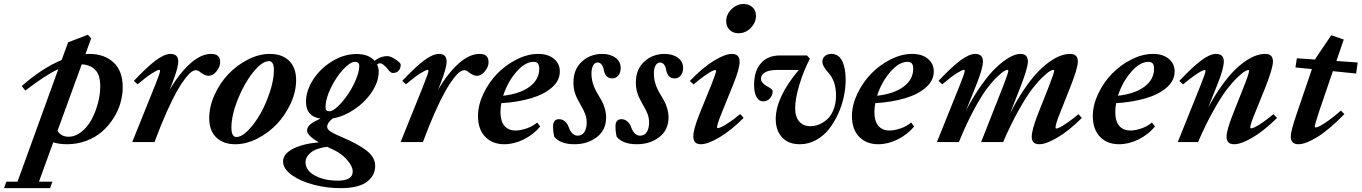

<svg xmlns="http://www.w3.org/2000/svg" viewBox="-145 -728 6978 984"><path d="M197.8 11.2Q158.7 11.2 127.9 1.5L54.7 203.1H123.5L111.8 236.3H-124.5L-112.3 203.1H-55.2L153.8 -373.5Q88.9 -344.2 -15.1 -263.7L-33.7 -287.1Q72.3 -379.9 170.9 -420.4L204.1 -511.2L305.2 -549.8L322.3 -532.2L293 -450.7Q305.7 -451.7 313 -451.7Q389.6 -451.7 436.8 -408.2Q483.9 -364.7 483.9 -280.8Q483.9 -240.2 471.9 -199.2Q460 -158.2 435.5 -120.4Q411.1 -82.5 377.7 -53.2Q344.2 -23.9 297.4 -6.3Q250.5 11.2 197.8 11.2ZM368.7 -286.1Q368.7 -318.8 360.6 -341.8Q352.5 -364.7 330.8 -380.6Q309.1 -396.5 273.9 -398.4L149.9 -58.1Q168 -27.3 206.5 -27.3Q240.7 -27.3 271.7 -51.8Q302.7 -76.2 323.5 -114Q344.2 -151.9 356.4 -197.5Q368.7 -243.2 368.7 -286.1Z M532.7 0 649.9 -291Q675.3 -354 675.3 -365.7Q675.3 -370.1 670.9 -370.1Q662.1 -370.1 633.5 -352.1Q605 -334 560.1 -295.9L541 -313.5Q606 -382.8 651.6 -417.2Q697.3 -451.7 729 -451.7Q768.6 -451.7 768.6 -412.6Q768.6 -379.9 736.8 -298.8L724.6 -268.6Q777.8 -356.9 832 -404.3Q886.2 -451.7 937 -451.7Q960.9 -451.7 972.2 -441.2Q983.4 -430.7 983.4 -408.2Q983.4 -386.2 964.8 -362.8Q946.3 -339.4 922.9 -339.4Q905.8 -339.4 880.9 -358.4Q869.6 -368.2 858.9 -368.2Q848.6 -368.2 835.7 -359.1Q822.8 -350.1 803 -324.5Q783.2 -298.8 761 -259.3Q738.8 -219.7 708.7 -152.8Q678.7 -85.9 647 0Z M1061.5 11.2Q998.5 11.2 962.9 -23.9Q927.2 -59.1 927.2 -123Q927.2 -181.6 954.6 -241.9Q981.9 -302.2 1025.1 -347.9Q1068.4 -393.6 1125.2 -422.6Q1182.1 -451.7 1237.3 -451.7Q1301.3 -451.7 1336.9 -416.3Q1372.6 -380.9 1372.6 -316.9Q1372.6 -258.3 1345 -198.2Q1317.4 -138.2 1274.2 -92.5Q1231 -46.9 1174.1 -17.8Q1117.2 11.2 1061.5 11.2ZM1066.9 -25.9Q1093.8 -25.9 1127.9 -61Q1162.1 -96.2 1190.7 -147.2Q1219.2 -198.2 1239 -259.5Q1258.8 -320.8 1258.8 -368.7Q1258.8 -414.6 1233.4 -414.6Q1197.8 -414.6 1151.9 -357.2Q1106 -299.8 1073.5 -218.5Q1041 -137.2 1041 -73.7Q1041 -25.9 1066.9 -25.9Z M1601.1 236.3Q1529.8 236.3 1461.9 218.5Q1394 200.7 1349.9 168.7Q1305.7 136.7 1305.7 100.1Q1305.7 60.5 1356.9 34.4Q1408.2 8.3 1488.8 1.5Q1428.7 -33.7 1428.7 -58.1Q1428.7 -76.2 1444.3 -89.8Q1460 -103.5 1497.6 -120.1Q1423.3 -131.3 1423.3 -205.1Q1423.3 -264.6 1461.2 -322Q1499 -379.4 1559.3 -415.3Q1619.6 -451.2 1682.1 -451.2Q1744.1 -451.2 1774.9 -416.5Q1805.7 -440.4 1838.4 -440.4Q1853 -440.4 1870.8 -430.4Q1888.7 -420.4 1901.9 -408.2Q1908.7 -401.4 1908.7 -396.5Q1908.7 -377.4 1897.9 -365.7Q1887.2 -354 1869.1 -354Q1858.4 -354 1849.6 -364.7Q1819.3 -403.8 1802.7 -403.8Q1794.9 -403.8 1787.6 -397.9Q1795.9 -380.4 1795.9 -359.9Q1795.9 -309.6 1761.2 -257.3Q1726.6 -205.1 1671.9 -168Q1617.2 -130.9 1560.1 -121.1Q1531.7 -98.6 1531.7 -78.1Q1531.7 -65.4 1548.6 -54.2Q1565.4 -43 1599.1 -28.8Q1689.9 9.3 1733.9 43.9Q1777.8 78.6 1777.8 121.6Q1777.8 144.5 1768.8 164.1Q1759.8 183.6 1740 200.4Q1720.2 217.3 1684.8 226.8Q1649.4 236.3 1601.1 236.3ZM1543.5 -157.7Q1560.1 -157.7 1586.4 -182.6Q1612.8 -207.5 1637 -242.7Q1661.1 -277.8 1678.7 -319.3Q1696.3 -360.8 1696.3 -390.1Q1696.3 -411.1 1674.3 -411.1Q1650.4 -411.1 1614.5 -372.8Q1578.6 -334.5 1551 -278.3Q1523.4 -222.2 1523.4 -177.7Q1523.4 -166.5 1528.3 -162.1Q1533.2 -157.7 1543.5 -157.7ZM1420.9 103.5Q1420.9 145.5 1468.8 171.6Q1516.6 197.8 1585.9 197.8Q1662.6 197.8 1662.6 151.4Q1662.6 124 1633.5 91.1Q1604.5 58.1 1563 39.1Q1545.9 31.7 1531.2 24.4Q1475.1 31.7 1448 53.7Q1420.9 75.7 1420.9 103.5Z M1908.2 0 2025.4 -291Q2050.8 -354 2050.8 -365.7Q2050.8 -370.1 2046.4 -370.1Q2037.6 -370.1 2009 -352.1Q1980.5 -334 1935.5 -295.9L1916.5 -313.5Q1981.4 -382.8 2027.1 -417.2Q2072.8 -451.7 2104.5 -451.7Q2144 -451.7 2144 -412.6Q2144 -379.9 2112.3 -298.8L2100.1 -268.6Q2153.3 -356.9 2207.5 -404.3Q2261.7 -451.7 2312.5 -451.7Q2336.4 -451.7 2347.7 -441.2Q2358.9 -430.7 2358.9 -408.2Q2358.9 -386.2 2340.3 -362.8Q2321.8 -339.4 2298.3 -339.4Q2281.2 -339.4 2256.3 -358.4Q2245.1 -368.2 2234.4 -368.2Q2224.1 -368.2 2211.2 -359.1Q2198.2 -350.1 2178.5 -324.5Q2158.7 -298.8 2136.5 -259.3Q2114.3 -219.7 2084.2 -152.8Q2054.2 -85.9 2022.5 0Z M2439.5 11.2Q2378.4 11.2 2341.6 -27.1Q2304.7 -65.4 2304.7 -132.8Q2304.7 -189 2332.3 -247.3Q2359.9 -305.7 2403.1 -350.3Q2446.3 -395 2502.7 -423.3Q2559.1 -451.7 2613.3 -451.7Q2664.1 -451.7 2694.1 -426.5Q2724.1 -401.4 2724.1 -361.8Q2724.1 -315.4 2684.1 -280Q2644 -244.6 2577.1 -224.6Q2510.3 -204.6 2424.3 -199.2Q2419.9 -176.8 2419.9 -154.3Q2419.9 -106.4 2440.4 -82.8Q2460.9 -59.1 2497.6 -59.1Q2522 -59.1 2553.7 -69.8Q2585.4 -80.6 2607.9 -100.1L2623.5 -79.6Q2588.9 -38.1 2539.1 -13.4Q2489.3 11.2 2439.5 11.2ZM2589.4 -411.1Q2545.9 -411.1 2501 -359.1Q2456.1 -307.1 2433.6 -237.3Q2520 -247.1 2569.3 -283.7Q2618.7 -320.3 2618.7 -376Q2618.7 -394.5 2611.6 -402.8Q2604.5 -411.1 2589.4 -411.1Z M2798.8 11.2Q2727.1 11.2 2695.8 -26.9Q2689.5 -52.2 2689.5 -80.1Q2689.5 -117.2 2720.2 -117.2Q2736.3 -117.2 2749.5 -106.4Q2762.7 -95.7 2769 -78.1Q2785.2 -32.7 2815.4 -32.7Q2838.4 -32.7 2850.1 -51.5Q2861.8 -70.3 2861.8 -99.6Q2861.8 -123 2854.2 -143.3Q2846.7 -163.6 2829.1 -193.4Q2811.5 -222.7 2802.7 -248Q2793.9 -273.4 2793.9 -305.7Q2793.9 -373 2837.2 -412.4Q2880.4 -451.7 2941.4 -451.7Q2982.9 -451.7 3009.5 -431.9Q3036.1 -412.1 3036.1 -379.4Q3036.1 -356.9 3024.2 -341.6Q3012.2 -326.2 2993.7 -326.2Q2973.6 -326.2 2963.1 -338.1Q2952.6 -350.1 2949.7 -368.2Q2947.8 -383.3 2939.5 -395.5Q2931.2 -407.7 2918.5 -407.7Q2903.3 -407.7 2894.8 -392.1Q2886.2 -376.5 2886.2 -350.6Q2886.2 -299.3 2918 -247.1Q2933.1 -222.2 2940.4 -208.5Q2947.8 -194.8 2954.6 -171.9Q2961.4 -148.9 2961.4 -126Q2961.4 -62 2914.1 -25.4Q2866.7 11.2 2798.8 11.2Z M3118.7 11.2Q3046.9 11.2 3015.6 -26.9Q3009.3 -52.2 3009.3 -80.1Q3009.3 -117.2 3040 -117.2Q3056.2 -117.2 3069.3 -106.4Q3082.5 -95.7 3088.9 -78.1Q3105 -32.7 3135.3 -32.7Q3158.2 -32.7 3169.9 -51.5Q3181.6 -70.3 3181.6 -99.6Q3181.6 -123 3174.1 -143.3Q3166.5 -163.6 3148.9 -193.4Q3131.3 -222.7 3122.6 -248Q3113.8 -273.4 3113.8 -305.7Q3113.8 -373 3157 -412.4Q3200.2 -451.7 3261.2 -451.7Q3302.7 -451.7 3329.3 -431.9Q3356 -412.1 3356 -379.4Q3356 -356.9 3344 -341.6Q3332 -326.2 3313.5 -326.2Q3293.5 -326.2 3283 -338.1Q3272.5 -350.1 3269.5 -368.2Q3267.6 -383.3 3259.3 -395.5Q3251 -407.7 3238.3 -407.7Q3223.1 -407.7 3214.6 -392.1Q3206.1 -376.5 3206.1 -350.6Q3206.1 -299.3 3237.8 -247.1Q3252.9 -222.2 3260.3 -208.5Q3267.6 -194.8 3274.4 -171.9Q3281.2 -148.9 3281.2 -126Q3281.2 -62 3233.9 -25.4Q3186.5 11.2 3118.7 11.2Z M3639.2 -557.6Q3611.8 -557.6 3594.2 -575.2Q3576.7 -592.8 3576.7 -619.6Q3576.7 -654.3 3604 -680.9Q3631.3 -707.5 3665.5 -707.5Q3693.8 -707.5 3711.7 -690.7Q3729.5 -673.8 3729.5 -647Q3729.5 -612.8 3703.1 -585.2Q3676.8 -557.6 3639.2 -557.6ZM3446.8 11.2Q3408.2 11.2 3408.2 -28.8Q3408.2 -64.5 3439.5 -143.1L3499.5 -290.5Q3524.9 -354 3524.9 -365.2Q3524.9 -369.1 3520.5 -369.1Q3515.1 -369.1 3502.4 -362.8Q3489.7 -356.4 3465.1 -339.1Q3440.4 -321.8 3409.7 -295.4L3390.6 -313Q3455.1 -380.9 3512.9 -416.3Q3570.8 -451.7 3605 -451.7Q3645.5 -451.7 3645.5 -412.6Q3645.5 -375.5 3614.3 -298.8L3551.8 -144.5Q3529.8 -89.4 3529.8 -75.2Q3529.8 -71.3 3533.2 -71.3Q3539.1 -71.3 3551.8 -76.9Q3564.5 -82.5 3590.6 -99.9Q3616.7 -117.2 3648.9 -143.6L3666 -123.5Q3598.1 -56.6 3540 -22.7Q3481.9 11.2 3446.8 11.2Z M3954.1 11.2Q3895 11.2 3862.8 -24.4Q3830.6 -60.1 3830.6 -117.7Q3830.6 -229 3948.7 -369.6H3837.4Q3796.4 -369.6 3775.6 -356.9Q3754.9 -344.2 3754.9 -325.2Q3754.9 -313 3764.2 -302.7Q3773.4 -292.5 3784.9 -286.6Q3796.4 -280.8 3805.7 -273.7Q3814.9 -266.6 3814.9 -259.8Q3814.9 -239.7 3801 -224.1Q3787.1 -208.5 3767.1 -208.5Q3744.1 -208.5 3731.9 -231.2Q3719.7 -253.9 3719.7 -293Q3719.7 -364.3 3754.9 -404.1Q3790 -443.8 3852.5 -443.8H3990.7L4005.4 -427.2Q3972.2 -361.8 3951.2 -291.5Q3930.2 -221.2 3930.2 -173.3Q3930.2 -129.4 3951.2 -105.2Q3972.2 -81.1 4007.8 -81.1Q4030.8 -81.1 4053.2 -90.3Q4075.7 -99.6 4095.5 -117.7Q4115.2 -135.7 4127.4 -167.2Q4139.6 -198.7 4139.6 -238.3Q4139.6 -312 4101.1 -354.5Q4069.8 -388.2 4069.8 -412.1Q4069.8 -429.2 4082.5 -440.4Q4095.2 -451.7 4115.7 -451.7Q4153.3 -451.7 4171.1 -415.5Q4189 -379.4 4189 -319.8Q4189 -277.3 4179.4 -232.2Q4169.9 -187 4149.9 -143.3Q4129.9 -99.6 4102.5 -65.2Q4075.2 -30.8 4036.6 -9.8Q3998 11.2 3954.1 11.2Z M4356 11.2Q4294.9 11.2 4258.1 -27.1Q4221.2 -65.4 4221.2 -132.8Q4221.2 -189 4248.8 -247.3Q4276.4 -305.7 4319.6 -350.3Q4362.8 -395 4419.2 -423.3Q4475.6 -451.7 4529.8 -451.7Q4580.6 -451.7 4610.6 -426.5Q4640.6 -401.4 4640.6 -361.8Q4640.6 -315.4 4600.6 -280Q4560.5 -244.6 4493.7 -224.6Q4426.8 -204.6 4340.8 -199.2Q4336.4 -176.8 4336.4 -154.3Q4336.4 -106.4 4356.9 -82.8Q4377.4 -59.1 4414.1 -59.1Q4438.5 -59.1 4470.2 -69.8Q4502 -80.6 4524.4 -100.1L4540 -79.6Q4505.4 -38.1 4455.6 -13.4Q4405.8 11.2 4356 11.2ZM4505.9 -411.1Q4462.4 -411.1 4417.5 -359.1Q4372.6 -307.1 4350.1 -237.3Q4436.5 -247.1 4485.8 -283.7Q4535.2 -320.3 4535.2 -376Q4535.2 -394.5 4528.1 -402.8Q4521 -411.1 4505.9 -411.1Z M4656.7 0 4773.9 -291Q4799.3 -354 4799.3 -365.7Q4799.3 -370.1 4794.9 -370.1Q4786.1 -370.1 4757.6 -352.1Q4729 -334 4684.1 -295.9L4665 -313.5Q4730 -382.8 4775.6 -417.2Q4821.3 -451.7 4853 -451.7Q4892.6 -451.7 4892.6 -412.6Q4892.6 -379.9 4860.8 -298.8L4806.2 -162.1Q4845.2 -236.8 4886.5 -294.4Q4927.7 -352.1 4963.9 -385.3Q5000 -418.5 5030.5 -435.1Q5061 -451.7 5085 -451.7Q5123 -451.7 5123 -412.6Q5123 -378.9 5081.1 -272.9L5031.7 -147Q5066.9 -215.8 5103.5 -269.8Q5140.1 -323.7 5172.1 -357.2Q5204.1 -390.6 5235.6 -412.6Q5267.1 -434.6 5292.2 -443.1Q5317.4 -451.7 5340.3 -451.7Q5378.9 -451.7 5378.9 -412.6Q5378.9 -377.9 5336.9 -272.9L5285.6 -144Q5264.6 -91.8 5264.6 -74.2Q5264.6 -69.3 5269 -69.3Q5274.4 -69.3 5286.9 -75.4Q5299.3 -81.5 5324.7 -98.9Q5350.1 -116.2 5382.3 -142.6L5399.4 -123.5Q5332 -56.6 5273.9 -22.7Q5215.8 11.2 5181.2 11.2Q5142.6 11.2 5142.6 -27.3Q5142.6 -62.5 5174.3 -143.1L5231.4 -287.6Q5257.8 -355 5257.8 -366.2Q5257.8 -370.1 5252.9 -370.1Q5248 -370.1 5235.8 -363.3Q5223.6 -356.4 5198 -332.3Q5172.4 -308.1 5143.8 -270.8Q5115.2 -233.4 5075.2 -162.1Q5035.2 -90.8 4996.1 0H4883.3L4996.6 -287.6Q5022.9 -355 5022.9 -366.2Q5022.9 -370.1 5018.1 -370.1Q5013.2 -370.1 5001 -363.3Q4988.8 -356.4 4963.6 -332.3Q4938.5 -308.1 4910.6 -270.8Q4882.8 -233.4 4844.5 -162.1Q4806.2 -90.8 4769.5 0Z M5590.3 11.2Q5529.3 11.2 5492.4 -27.1Q5455.6 -65.4 5455.6 -132.8Q5455.6 -189 5483.2 -247.3Q5510.7 -305.7 5554 -350.3Q5597.2 -395 5653.6 -423.3Q5710 -451.7 5764.2 -451.7Q5814.9 -451.7 5845 -426.5Q5875 -401.4 5875 -361.8Q5875 -315.4 5835 -280Q5794.9 -244.6 5728 -224.6Q5661.1 -204.6 5575.2 -199.2Q5570.8 -176.8 5570.8 -154.3Q5570.8 -106.4 5591.3 -82.8Q5611.8 -59.1 5648.4 -59.1Q5672.9 -59.1 5704.6 -69.8Q5736.3 -80.6 5758.8 -100.1L5774.4 -79.6Q5739.7 -38.1 5689.9 -13.4Q5640.1 11.2 5590.3 11.2ZM5740.2 -411.1Q5696.8 -411.1 5651.9 -359.1Q5606.9 -307.1 5584.5 -237.3Q5670.9 -247.1 5720.2 -283.7Q5769.5 -320.3 5769.5 -376Q5769.5 -394.5 5762.5 -402.8Q5755.4 -411.1 5740.2 -411.1Z M5891.1 0 6007.8 -290.5Q6033.2 -353 6033.2 -365.2Q6033.2 -369.1 6028.8 -369.1Q6023.4 -369.1 6011 -362.8Q5998.5 -356.4 5973.6 -338.9Q5948.7 -321.3 5918 -295.4L5898.9 -313Q5964.4 -382.8 6009.8 -417.2Q6055.2 -451.7 6087.4 -451.7Q6127 -451.7 6127 -412.6Q6127 -377.9 6095.7 -298.8L6046.9 -176.8Q6080.6 -238.8 6115.2 -287.4Q6149.9 -335.9 6180.2 -366.2Q6210.4 -396.5 6240.2 -416.3Q6270 -436 6293.9 -443.8Q6317.9 -451.7 6339.8 -451.7Q6378.9 -451.7 6378.9 -412.6Q6378.9 -377.4 6336.9 -272.5L6285.2 -144.5Q6262.7 -90.3 6262.7 -75.2Q6262.7 -70.3 6267.6 -70.3Q6273.4 -70.3 6286.1 -76.2Q6298.8 -82 6324.5 -99.4Q6350.1 -116.7 6381.8 -143.1L6399.9 -123.5Q6331.5 -56.6 6273.7 -22.7Q6215.8 11.2 6180.2 11.2Q6141.1 11.2 6141.1 -27.3Q6141.1 -60.5 6173.8 -143.1L6231 -287.6Q6256.3 -350.6 6256.3 -365.2Q6256.3 -369.1 6252.4 -369.1Q6247.6 -369.1 6235.4 -362.5Q6223.1 -356 6197.5 -331.8Q6171.9 -307.6 6143.1 -270.3Q6114.3 -232.9 6074.2 -161.9Q6034.2 -90.8 5995.1 0Z M6509.3 11.2Q6470.2 11.2 6470.2 -28.8Q6470.2 -56.2 6500 -143.1L6578.6 -374L6494.1 -382.3L6501.5 -429.2L6595.2 -422.9L6596.2 -426.8L6677.7 -547.4L6741.7 -525.4L6704.1 -415.5L6813 -407.7L6805.2 -351.1L6686 -363.3L6612.8 -148.9Q6593.3 -88.9 6593.3 -78.1Q6593.3 -74.7 6597.2 -74.7Q6603.5 -74.7 6617.7 -81.3Q6631.8 -87.9 6661.4 -108.6Q6690.9 -129.4 6727.1 -161.1L6745.1 -143.1Q6665.5 -62 6605.7 -25.4Q6545.9 11.2 6509.3 11.2Z"/></svg>

Font: Elstob 10pt
Style: Bold Italic
Weight: 700
Italic angle: -20°
Designer: Peter S. Baker
Version: Version 1.015